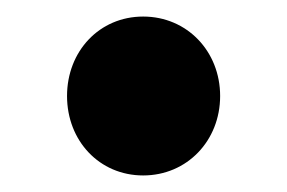

<svg xmlns="http://www.w3.org/2000/svg" viewBox="-20 -436 347 232"><path d="M153 -224C206 -224 246 -266 246 -320C246 -374 206 -416 153 -416C100 -416 61 -374 61 -320C61 -266 100 -224 153 -224Z"/></svg>

Font: Source Sans Pro
Style: Bold
Weight: 700
Designer: Paul D. Hunt
Foundry: Adobe Systems Incorporated
Version: Version 3.006;hotconv 1.0.111;makeotfexe 2.5.65597